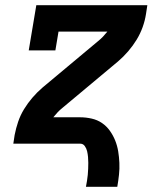

<svg xmlns="http://www.w3.org/2000/svg" viewBox="-20 -550 640 735"><path d="M309 165Q311 154 313 142.5Q315 131 316 119.5Q317 108 317.5 96.5Q318 85 318 73.5Q318 62 317 51Q316 40 313.5 29Q311 18 304.5 9Q298 0 287 0H31L36 -33Q41 -59 49.5 -84Q58 -109 72 -132Q86 -155 104 -176Q122 -197 143 -215L356 -393Q366 -401 374.5 -410Q383 -419 391 -429H204L192 -357H90L119 -530H544L539 -497Q535 -471 526 -446Q517 -421 503 -398Q489 -375 471 -354Q453 -333 432 -315L219 -137Q209 -129 200.5 -120Q192 -111 184 -101H287Q309 -101 331 -96Q353 -91 370.5 -79Q388 -67 400.5 -49.5Q413 -32 421 -12Q429 8 432.5 29.5Q436 51 437 73.5Q438 96 435.5 119Q433 142 429 165Z"/></svg>

Font: Iosevka Curly Slab Extended
Style: Bold Italic
Weight: 700
Width: 7
Italic angle: -9°
Monospace: yes
Designer: Belleve Invis
Foundry: Belleve Invis
Version: Version 11.0.0; ttfautohint (v1.8.3)